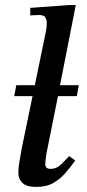

<svg xmlns="http://www.w3.org/2000/svg" viewBox="-20 -725 342 755"><path d="M123 10Q85 10 68.5 -5.5Q52 -21 52 -47Q52 -65 57 -92.5Q62 -120 66 -144L108 -347H36L44 -390H117L161 -604Q161 -604 162.5 -614Q164 -624 164 -636Q164 -646 158.5 -656Q153 -666 133 -666Q119 -666 109 -665Q99 -664 99 -664V-694L250 -705H278L216 -390H290L282 -347H208L163 -123Q162 -115 160 -101Q158 -87 158 -80Q158 -61 178 -61Q203 -61 221.5 -79.5Q240 -98 252 -111L276 -94Q258 -69 238 -45.5Q218 -22 190.5 -6Q163 10 123 10Z"/></svg>

Font: STIX Two Text Medium
Style: Italic
Weight: 500
Italic angle: -12°
Designer: Ross Mills, John Hudson & Paul Hanslow, Tiro Typeworks Ltd; with prior portions MicroPress Inc. and Coen Hoffman, Elsevi
Foundry: Tiro Typeworks Ltd
Version: Version 2.13 b171